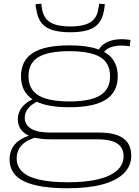

<svg xmlns="http://www.w3.org/2000/svg" viewBox="-20 -784 741 1024"><path d="M340 220Q186 220 108.5 183Q31 146 31 66Q31 38 42 12.5Q53 -13 80 -33.5Q107 -54 154 -66L189 -56Q143 -45 116.5 -27Q90 -9 79.5 13.5Q69 36 69 60Q69 104 99.5 132.5Q130 161 191.5 174.5Q253 188 342 188Q440 188 506 171.5Q572 155 605.5 124Q639 93 639 49Q639 18 623.5 -2Q608 -22 577 -31.5Q546 -41 500 -41H249Q192 -41 153.5 -53Q115 -65 95 -89Q75 -113 75 -147Q75 -183 96 -210.5Q117 -238 161 -258L188 -247Q152 -231 132 -208Q112 -185 112 -156Q112 -118 146 -97.5Q180 -77 249 -77H509Q595 -77 637.5 -46.5Q680 -16 680 47Q680 101 641 140Q602 179 526.5 199.5Q451 220 340 220ZM350 -212Q218 -212 155 -253Q92 -294 92 -377Q92 -461 155 -501.5Q218 -542 350 -542Q482 -542 545 -501.5Q608 -461 608 -377Q608 -294 545 -253Q482 -212 350 -212ZM350 -243Q462 -243 514.5 -275.5Q567 -308 567 -377Q567 -448 514.5 -479.5Q462 -511 350 -511Q238 -511 185 -479.5Q132 -448 132 -377Q132 -308 185 -275.5Q238 -243 350 -243ZM523 -488 500 -505Q514 -540 547 -557.5Q580 -575 629 -575Q641 -575 650.5 -574Q660 -573 676 -571L672 -537Q661 -539 650 -540Q639 -541 628 -541Q589 -541 562.5 -528.5Q536 -516 523 -488ZM355 -612Q302 -612 264 -622.5Q226 -633 203.5 -659Q181 -685 174 -732Q172 -739 171 -746.5Q170 -754 170 -762L201 -764Q201 -758 201.5 -752Q202 -746 203 -741Q209 -704 227.5 -682.5Q246 -661 278 -652Q310 -643 355 -643Q400 -643 431.5 -652Q463 -661 481.5 -682Q500 -703 505 -740Q507 -746 507.5 -752Q508 -758 509 -764L539 -762Q539 -754 537.5 -746Q536 -738 535 -731Q528 -685 505.5 -659Q483 -633 446 -622.5Q409 -612 355 -612Z"/></svg>

Font: Georama Expanded ExtraLight
Style: Regular
Weight: 250
Width: 7
Designer: Jean-Baptiste Levee
Foundry: Production Type
Version: Version 1.001